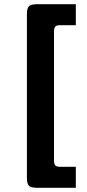

<svg xmlns="http://www.w3.org/2000/svg" viewBox="-20 -720 409 899"><path d="M232.9 29.3Q232.9 48.3 239 54.7Q245.1 61 261.2 61H335V159.2H151.4Q125.5 159.2 115.7 149.9Q106 140.6 106 112.3V-653.3Q106 -681.6 115.7 -690.9Q125.5 -700.2 151.4 -700.2H335V-602.1H261.2Q245.1 -602.1 239 -595.7Q232.9 -589.4 232.9 -570.3Z"/></svg>

Font: ADLaM Display
Style: Regular
Weight: 400
Designer: Mark Jamra, Neil Patel, Concept: Andrew Footit
Foundry: Microsoft
Version: Version 2.000; ttfautohint (v1.8.4.7-5d5b);gftools[0.9.28]